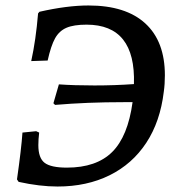

<svg xmlns="http://www.w3.org/2000/svg" viewBox="-20 -670 637 701"><path d="M303 -650Q439 -650 510.5 -584.5Q582 -519 582 -395Q582 -363 578 -335Q565 -226 514 -148.5Q463 -71 380 -30Q297 11 190 11Q125 11 48 -6L42 -15Q58 -127 62 -186L112 -191L123 -186Q120 -161 120 -140Q120 -93 143 -75.5Q166 -58 224 -58Q332 -58 389.5 -115Q447 -172 464 -297H431Q298 -297 181 -287L175 -293L195 -362Q250 -358 325 -358Q399 -358 469 -363Q476 -580 296 -580Q249 -580 222.5 -568.5Q196 -557 181 -530Q166 -503 154 -449L94 -447Q111 -524 119 -621L124 -627Q225 -650 303 -650Z"/></svg>

Font: Alegreya SC Medium
Style: Italic
Weight: 500
Italic angle: -7°
Designer: Juan Pablo del Peral
Foundry: Huerta Tipografica
Version: Version 2.007; ttfautohint (v1.6)